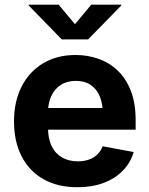

<svg xmlns="http://www.w3.org/2000/svg" viewBox="-20 -787 636 818"><path d="M309.3 10.7Q225.7 10.7 165.2 -23.6Q104.6 -57.8 72.2 -120.8Q39.7 -183.8 39.7 -270.1Q39.7 -354.4 72 -418Q104.2 -481.5 163.2 -517.1Q222.2 -552.7 301.9 -552.7Q355.4 -552.7 401.9 -535.7Q448.3 -518.7 483.4 -484.3Q518.5 -449.9 538.2 -398Q557.9 -346 557.9 -275.8V-234.7H99.8V-326.9H486.6L418.1 -302.2Q418.1 -344.8 405.1 -376.3Q392.1 -407.7 366.5 -425.1Q341 -442.4 303 -442.4Q265 -442.4 238.5 -424.9Q212.1 -407.3 198.3 -377.2Q184.5 -347.1 184.5 -308.7V-243.8Q184.5 -196.4 200.3 -164.2Q216.2 -132 244.9 -115.8Q273.7 -99.6 311.6 -99.6Q337.2 -99.6 358.2 -106.9Q379.2 -114.2 394.3 -128.5Q409.3 -142.9 417.2 -163.8L549.6 -139.3Q536.4 -94.1 503.8 -60.4Q471.1 -26.6 422 -8Q372.8 10.7 309.3 10.7ZM229.7 -767.1 299.4 -684 368.8 -767.1H496.5V-763.5L355.4 -619.1H243.2L102.4 -763.5V-767.1Z"/></svg>

Font: Inter Variable LoSnoCo
Style: Regular
Weight: 400
Designer: Rasmus Andersson
Foundry: rsms
Version: Version 4.000;git-a52131595; featfreeze: case,dlig,ss01,ss02